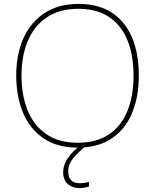

<svg xmlns="http://www.w3.org/2000/svg" viewBox="-20 -745 794 982"><path d="M690 -358Q690 -250 655.5 -167Q621 -84 551.5 -37Q482 10 376 10Q272 10 202.5 -37.5Q133 -85 98 -168Q63 -251 63 -359Q63 -467 100 -549.5Q137 -632 208.5 -678.5Q280 -725 382 -725Q530 -725 610 -628.5Q690 -532 690 -358ZM90 -359Q90 -259 121 -181.5Q152 -104 216 -59.5Q280 -15 377 -15Q475 -15 538.5 -58.5Q602 -102 632.5 -179.5Q663 -257 663 -358Q663 -521 590 -610.5Q517 -700 382 -700Q284 -700 219 -656Q154 -612 122 -535Q90 -458 90 -359ZM329 131Q329 192 387 192Q416 192 435 185V209Q427 212 414 214.5Q401 217 385 217Q351 217 327 196.5Q303 176 303 135Q303 99 327 63.5Q351 28 403 -11L421 0Q387 27 358 60Q329 93 329 131Z"/></svg>

Font: Noto Sans Thin
Style: Regular
Weight: 100
Designer: Monotype Design Team
Foundry: Monotype Imaging Inc.
Version: Version 2.007